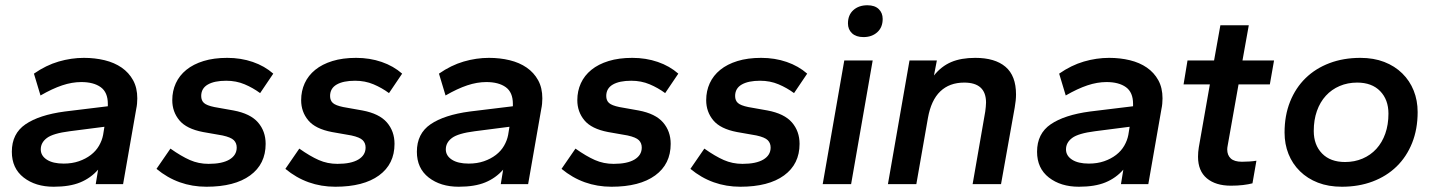

<svg xmlns="http://www.w3.org/2000/svg" viewBox="-20 -700 5452 730"><path d="M184 10Q115 10 70 -25Q25 -60 25 -123Q25 -192 77 -227.5Q129 -263 226 -276L390 -296V-305Q390 -349 363 -368.5Q336 -388 289 -388Q254 -388 216.5 -375.5Q179 -363 134 -337L109 -420Q155 -452 203 -466Q251 -480 299 -480Q341 -480 378 -471Q415 -462 442.5 -443Q470 -424 486 -395Q502 -366 502 -326Q502 -316 501 -305.5Q500 -295 498 -286L448 0H344L353 -55Q325 -23 285 -6.5Q245 10 184 10ZM222 -78Q254 -78 280 -87Q306 -96 325.5 -111Q345 -126 356.5 -146Q368 -166 372 -187L377 -218L245 -201Q182 -193 158.5 -175.5Q135 -158 135 -132Q135 -108 158 -93Q181 -78 222 -78Z M765 10Q657 10 575 -58L628 -135Q669 -106 702 -91.5Q735 -77 773 -77Q825 -77 852.5 -93.5Q880 -110 880 -139Q880 -156 869 -167Q858 -178 826 -185L752 -198Q689 -210 662 -242.5Q635 -275 635 -319Q635 -354 648.5 -383.5Q662 -413 688.5 -434.5Q715 -456 754 -468Q793 -480 844 -480Q896 -480 941 -464.5Q986 -449 1019 -420L969 -346Q942 -366 910 -379.5Q878 -393 840 -393Q795 -393 770 -378.5Q745 -364 745 -335Q745 -318 755.5 -308.5Q766 -299 795 -293L868 -280Q932 -268 961 -234.5Q990 -201 990 -153Q990 -76 931 -33Q872 10 765 10Z M1255 10Q1147 10 1065 -58L1118 -135Q1159 -106 1192 -91.5Q1225 -77 1263 -77Q1315 -77 1342.5 -93.5Q1370 -110 1370 -139Q1370 -156 1359 -167Q1348 -178 1316 -185L1242 -198Q1179 -210 1152 -242.5Q1125 -275 1125 -319Q1125 -354 1138.5 -383.5Q1152 -413 1178.5 -434.5Q1205 -456 1244 -468Q1283 -480 1334 -480Q1386 -480 1431 -464.5Q1476 -449 1509 -420L1459 -346Q1432 -366 1400 -379.5Q1368 -393 1330 -393Q1285 -393 1260 -378.5Q1235 -364 1235 -335Q1235 -318 1245.5 -308.5Q1256 -299 1285 -293L1358 -280Q1422 -268 1451 -234.5Q1480 -201 1480 -153Q1480 -76 1421 -33Q1362 10 1255 10Z M1724 10Q1655 10 1610 -25Q1565 -60 1565 -123Q1565 -192 1617 -227.5Q1669 -263 1766 -276L1930 -296V-305Q1930 -349 1903 -368.5Q1876 -388 1829 -388Q1794 -388 1756.5 -375.5Q1719 -363 1674 -337L1649 -420Q1695 -452 1743 -466Q1791 -480 1839 -480Q1881 -480 1918 -471Q1955 -462 1982.5 -443Q2010 -424 2026 -395Q2042 -366 2042 -326Q2042 -316 2041 -305.5Q2040 -295 2038 -286L1988 0H1884L1893 -55Q1865 -23 1825 -6.5Q1785 10 1724 10ZM1762 -78Q1794 -78 1820 -87Q1846 -96 1865.5 -111Q1885 -126 1896.5 -146Q1908 -166 1912 -187L1917 -218L1785 -201Q1722 -193 1698.5 -175.5Q1675 -158 1675 -132Q1675 -108 1698 -93Q1721 -78 1762 -78Z M2305 10Q2197 10 2115 -58L2168 -135Q2209 -106 2242 -91.5Q2275 -77 2313 -77Q2365 -77 2392.5 -93.5Q2420 -110 2420 -139Q2420 -156 2409 -167Q2398 -178 2366 -185L2292 -198Q2229 -210 2202 -242.5Q2175 -275 2175 -319Q2175 -354 2188.5 -383.5Q2202 -413 2228.5 -434.5Q2255 -456 2294 -468Q2333 -480 2384 -480Q2436 -480 2481 -464.5Q2526 -449 2559 -420L2509 -346Q2482 -366 2450 -379.5Q2418 -393 2380 -393Q2335 -393 2310 -378.5Q2285 -364 2285 -335Q2285 -318 2295.5 -308.5Q2306 -299 2335 -293L2408 -280Q2472 -268 2501 -234.5Q2530 -201 2530 -153Q2530 -76 2471 -33Q2412 10 2305 10Z M2795 10Q2687 10 2605 -58L2658 -135Q2699 -106 2732 -91.5Q2765 -77 2803 -77Q2855 -77 2882.5 -93.5Q2910 -110 2910 -139Q2910 -156 2899 -167Q2888 -178 2856 -185L2782 -198Q2719 -210 2692 -242.5Q2665 -275 2665 -319Q2665 -354 2678.5 -383.5Q2692 -413 2718.5 -434.5Q2745 -456 2784 -468Q2823 -480 2874 -480Q2926 -480 2971 -464.5Q3016 -449 3049 -420L2999 -346Q2972 -366 2940 -379.5Q2908 -393 2870 -393Q2825 -393 2800 -378.5Q2775 -364 2775 -335Q2775 -318 2785.5 -308.5Q2796 -299 2825 -293L2898 -280Q2962 -268 2991 -234.5Q3020 -201 3020 -153Q3020 -76 2961 -33Q2902 10 2795 10Z M3108 0 3190 -470H3298L3216 0ZM3263 -559Q3235 -559 3219.5 -573.5Q3204 -588 3204 -611Q3204 -643 3224.5 -661.5Q3245 -680 3278 -680Q3306 -680 3321 -665.5Q3336 -651 3336 -628Q3336 -596 3315.5 -577.5Q3295 -559 3263 -559Z M3678 0 3726 -276Q3727 -285 3728 -293.5Q3729 -302 3729 -310Q3729 -386 3646 -386Q3590 -386 3555 -352.5Q3520 -319 3508 -251L3464 0H3356L3438 -470H3542L3531 -413Q3559 -448 3596.5 -464Q3634 -480 3688 -480Q3763 -480 3803 -446Q3843 -412 3843 -341Q3843 -319 3838 -291L3786 0Z M4082 10Q4013 10 3968 -25Q3923 -60 3923 -123Q3923 -192 3975 -227.5Q4027 -263 4124 -276L4288 -296V-305Q4288 -349 4261 -368.5Q4234 -388 4187 -388Q4152 -388 4114.5 -375.5Q4077 -363 4032 -337L4007 -420Q4053 -452 4101 -466Q4149 -480 4197 -480Q4239 -480 4276 -471Q4313 -462 4340.5 -443Q4368 -424 4384 -395Q4400 -366 4400 -326Q4400 -316 4399 -305.5Q4398 -295 4396 -286L4346 0H4242L4251 -55Q4223 -23 4183 -6.5Q4143 10 4082 10ZM4120 -78Q4152 -78 4178 -87Q4204 -96 4223.5 -111Q4243 -126 4254.5 -146Q4266 -166 4270 -187L4275 -218L4143 -201Q4080 -193 4056.5 -175.5Q4033 -158 4033 -132Q4033 -108 4056 -93Q4079 -78 4120 -78Z M4660 6Q4602 6 4568.5 -22Q4535 -50 4535 -104Q4535 -122 4538 -140L4580 -379H4480L4495 -470H4596L4620 -604H4728L4704 -470H4824L4808 -379H4689L4648 -148Q4646 -138 4646 -132Q4646 -110 4659.5 -97.5Q4673 -85 4702 -85Q4715 -85 4730.5 -86Q4746 -87 4757 -89L4742 -3Q4727 1 4706 3.5Q4685 6 4660 6Z M5082 10Q5031 10 4991 -5.5Q4951 -21 4922.5 -49Q4894 -77 4879 -114.5Q4864 -152 4864 -196Q4864 -261 4885 -313.5Q4906 -366 4944 -403Q4982 -440 5035 -460Q5088 -480 5152 -480Q5203 -480 5243 -464.5Q5283 -449 5311.5 -421Q5340 -393 5355 -355.5Q5370 -318 5370 -274Q5370 -209 5349 -156.5Q5328 -104 5290 -67Q5252 -30 5199 -10Q5146 10 5082 10ZM5094 -84Q5130 -84 5160.5 -97Q5191 -110 5213 -134Q5235 -158 5247 -192Q5259 -226 5259 -268Q5259 -321 5227.5 -353.5Q5196 -386 5140 -386Q5104 -386 5073.5 -373Q5043 -360 5021 -336Q4999 -312 4987 -278Q4975 -244 4975 -202Q4975 -149 5006.5 -116.5Q5038 -84 5094 -84Z"/></svg>

Font: Celebes SemiBold
Style: Italic
Weight: 600
Italic angle: -10°
Designer: Anugrah Pasau
Foundry: Lafontype
Version: Version 1.000; ttfautohint (v1.8.4)